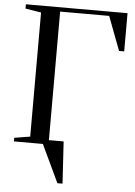

<svg xmlns="http://www.w3.org/2000/svg" viewBox="-65 -848 784 1116"><g transform="rotate(5 327.0 -290.0)"><path d="M313 220 209 0H40V-21L132 -36V-760L40 -775V-800H633V-577H603L528 -775H242V-25H328L343 220Z"/></g></svg>

Font: Prata
Style: Regular
Weight: 400
Designer: Ivan Petrov
Foundry: Cyreal
Version: Version 2.000